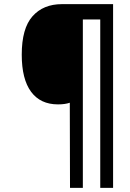

<svg xmlns="http://www.w3.org/2000/svg" viewBox="-20 -780 627 927"><path d="M317 -284Q294 -276 260 -276Q175 -276 130 -337Q85 -398 85 -516Q85 -643 137 -701.5Q189 -760 279 -760H526V127H464V-686H380V127H318Z"/></svg>

Font: Noto Sans SemiCondensed Medium
Style: Italic
Weight: 500
Width: 4
Italic angle: -12°
Designer: Monotype Design Team
Foundry: Monotype Imaging Inc.
Version: Version 2.013; ttfautohint (v1.8.4.7-5d5b)